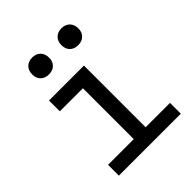

<svg xmlns="http://www.w3.org/2000/svg" viewBox="-215 -904 1030 1030"><g transform="rotate(-45 300.0 -388.5)"><path d="M85 0V-82H280V-468H105V-550H370V-82H555V0ZM426 -649Q397 -649 379.5 -666Q362 -683 362 -712Q362 -742 379.5 -759.5Q397 -777 426 -777Q455 -777 472.5 -759.5Q490 -742 490 -712Q490 -683 472.5 -666Q455 -649 426 -649ZM204 -649Q175 -649 157.5 -666Q140 -683 140 -712Q140 -742 157.5 -759.5Q175 -777 204 -777Q233 -777 250.5 -759.5Q268 -742 268 -712Q268 -683 250.5 -666Q233 -649 204 -649Z"/></g></svg>

Font: JetBrains Mono NL
Style: Regular
Weight: 400
Monospace: yes
Designer: Philipp Nurullin, Konstantin Bulenkov
Foundry: JetBrains
Version: Version 2.305; ttfautohint (v1.8.4.7-5d5b)